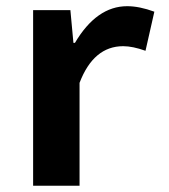

<svg xmlns="http://www.w3.org/2000/svg" viewBox="-20 -594 540 614"><path d="M85.9 0V-561.5H205.1L214.8 -457H219.7Q289.1 -574.2 386.7 -574.2Q425.8 -574.2 473.6 -556.6L445.3 -431.6Q404.3 -446.3 374 -446.3Q279.3 -446.3 234.4 -329.1V0Z"/></svg>

Font: Gen Shin Gothic Monospace Bold
Style: Bold
Weight: 700
Designer: [Source Han Sans]
Ryoko NISHIZUKA  (kana & ideographs); Paul D. Hunt (Latin, Greek & Cyrillic); Wenlong ZHANG  (bopomofo
Version: Version 1.002.20150607